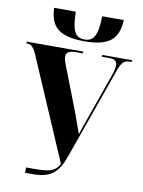

<svg xmlns="http://www.w3.org/2000/svg" viewBox="-99 -991 788 1059"><g transform="rotate(10 295.0 -462.0)"><path d="M314 -771C475 -771 501 -838 507 -924H386C384 -812 360 -781 312 -781C262 -781 240 -811 238 -924H116C123 -837 146 -771 314 -771ZM117 0H159C257 0 300 -32 335 -131L517 -643C533 -689 548 -704 578 -704H590V-714H423V-704H462C494 -704 508 -695 508 -670C508 -656 504 -636 494 -609L400 -343C391 -318 382 -293 372 -261C356 -306 341 -349 325 -391L237 -618C228 -641 223 -657 223 -670C223 -695 241 -704 281 -704H317V-714H0V-704H5C28 -704 41 -691 59 -650L303 -83C278 -34 240 -30 154 -30H117Z"/></g></svg>

Font: Noto Serif Display ExtraCondensed Black
Style: Regular
Weight: 900
Width: 2
Designer: Monotype Design Team
Foundry: Monotype Imaging Inc.
Version: Version 2.009